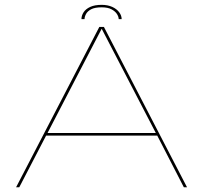

<svg xmlns="http://www.w3.org/2000/svg" viewBox="-20 -792 860 812"><path d="M48 0H61.5L175 -218.5H645L757.5 0H771L419.5 -678H400ZM181 -229.5 409.5 -669.5H410.5L639 -229.5ZM410 -771.5Q380.5 -771.5 361.5 -762.8Q342.5 -754 333.5 -740Q324.5 -726 324.5 -711H337.5Q337.5 -721 343.8 -732.8Q350 -744.5 365.5 -752.8Q381 -761 410 -761Q436 -761 451.8 -752.5Q467.5 -744 474.8 -732.5Q482 -721 482 -711H494.5Q494.5 -726 484.2 -740Q474 -754 454.8 -762.8Q435.5 -771.5 410 -771.5Z"/></svg>

Font: Anybody Expanded Thin
Style: Regular
Weight: 250
Width: 7
Version: Version 1.113;gftools[0.9.25]